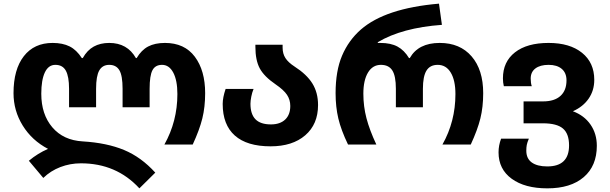

<svg xmlns="http://www.w3.org/2000/svg" viewBox="-20 -791 3337 1051"><path d="M423 103Q364 103 310.5 123.5Q257 144 217 183L138 89Q187 48 243 24Q155 -22 104.5 -103.5Q54 -185 54 -281Q54 -411 110.5 -483.5Q167 -556 268 -556Q323 -556 361 -537Q399 -518 428 -473H433Q457 -516 493 -536Q529 -556 578 -556Q677 -556 724 -473H728Q754 -517 791 -536.5Q828 -556 883 -556Q990 -556 1046.5 -480.5Q1103 -405 1103 -281Q1103 -205 1087.5 -142.5Q1072 -80 1035 0H880Q951 -127 951 -276Q951 -351 928.5 -393.5Q906 -436 867 -436Q830 -436 814.5 -406.5Q799 -377 799 -305V-204H651V-305Q651 -377 633.5 -406.5Q616 -436 578 -436Q541 -436 523.5 -405.5Q506 -375 506 -305V-204H358V-305Q358 -372 340.5 -404Q323 -436 283 -436Q245 -436 225.5 -394.5Q206 -353 206 -278Q206 -165 266.5 -94Q327 -23 433 -17Q565 -9 659 30Q753 69 830 154L743 240Q617 103 423 103Z M1199 -222Q1199 -257 1215 -304H1368Q1360 -285 1355.5 -262Q1351 -239 1351 -223Q1351 -166 1378.5 -138Q1406 -110 1463 -110Q1513 -110 1541 -136.5Q1569 -163 1569 -211Q1569 -245 1551 -272Q1533 -299 1489 -329Q1426 -372 1402 -416.5Q1378 -461 1378 -535V-546H1527V-530Q1527 -497 1542.5 -473Q1558 -449 1592 -427Q1659 -384 1690 -334Q1721 -284 1721 -216Q1721 -111 1651 -50.5Q1581 10 1461 10Q1332 10 1265.5 -49Q1199 -108 1199 -222Z M1817 -281Q1817 -403 1852.5 -486.5Q1888 -570 1955 -629Q2089 -746 2383 -771L2399 -655Q2180 -639 2048 -560V-556H2062Q2119 -556 2156 -536Q2193 -516 2219 -473H2223Q2270 -556 2387 -556Q2498 -556 2561.5 -482.5Q2625 -409 2625 -281Q2625 -205 2609.5 -142.5Q2594 -80 2557 0H2402Q2473 -126 2473 -276Q2473 -351 2447.5 -393.5Q2422 -436 2376 -436Q2334 -436 2314.5 -404.5Q2295 -373 2295 -305V-204H2147V-305Q2147 -375 2127.5 -405.5Q2108 -436 2065 -436Q2020 -436 1994.5 -394Q1969 -352 1969 -278Q1969 -209 1986 -144Q2003 -79 2040 0H1885Q1847 -79 1832 -142.5Q1817 -206 1817 -281Z M2709 43Q2709 5 2723 -32H2875Q2866 -11 2863.5 2.5Q2861 16 2861 34Q2861 77 2891 98.5Q2921 120 2976 120Q3095 120 3095 5Q3095 -59 3061.5 -87.5Q3028 -116 2952 -116H2846V-236H2953Q3015 -236 3048 -266Q3081 -296 3081 -351Q3081 -392 3055 -414Q3029 -436 2983 -436Q2937 -436 2911 -416.5Q2885 -397 2885 -361Q2885 -336 2891 -319H2738Q2733 -339 2733 -362Q2733 -453 2799 -504.5Q2865 -556 2983 -556Q3099 -556 3166 -502Q3233 -448 3233 -354Q3233 -296 3202.5 -251.5Q3172 -207 3116 -182Q3178 -159 3212.5 -109Q3247 -59 3247 7Q3247 117 3175.5 178.5Q3104 240 2976 240Q2853 240 2781 187.5Q2709 135 2709 43Z"/></svg>

Font: Noto Sans Georgian
Style: Regular
Weight: 600
Designer: Monotype Design team
Foundry: Monotype Imaging Inc.
Version: Version 1.000